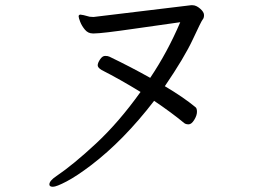

<svg xmlns="http://www.w3.org/2000/svg" viewBox="-20 -692 1040 735"><path d="M338 -627 323 -628Q295 -636 288 -636H287Q281 -635 281 -629.5Q281 -624 287 -608.5Q293 -593 305 -578.5Q317 -564 335 -564H341Q370 -564 494 -582Q618 -600 670 -607Q621 -492 555 -394Q482 -435 399 -475Q393 -478 382.5 -478Q372 -478 363 -464.5Q354 -451 354 -442Q354 -433 369 -424Q438 -389 518 -340Q435 -224 348 -143Q261 -62 196 -18Q169 0 169 14Q169 23 182.5 23Q196 23 235 2.5Q274 -18 328 -59Q453 -154 570 -306Q638 -260 685 -221Q691 -216 702 -216Q713 -216 723.5 -233Q734 -250 734 -264Q734 -278 728 -282Q682 -320 611 -362Q686 -472 718.5 -542Q751 -612 756 -617.5Q761 -623 761 -634.5Q761 -646 746 -659Q731 -672 717 -672H711Z"/></svg>

Font: LXGW WenKai TC
Style: Regular
Weight: 400
Designer: LXGW / Fontworks Inc.
Foundry: LXGW / Fontworks Inc.
Version: Version 1.330